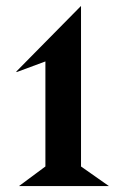

<svg xmlns="http://www.w3.org/2000/svg" viewBox="-20 -627 422 647"><path d="M35 -386 253 -607V-66L347 0H44L133 -66V-420L36 -384Z"/></svg>

Font: Bluu Next Cyrillic
Style: Bold
Weight: 700
Designer: Igor Stepanchenko
Foundry: Igor Stepanchenko
Version: Version 1.000